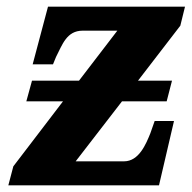

<svg xmlns="http://www.w3.org/2000/svg" viewBox="-20 -556 576 576"><path d="M502 -193H444L431 -156C418 -124 397 -72 352 -72H207L346 -252H480L496 -314H394L521 -479L535 -536H124L78 -363H139L148 -385C167 -422 180 -464 228 -464H332L217 -314H76L59 -252H169L20 -57L5 0H457Z"/></svg>

Font: Noto Serif SemiCondensed Extra
Style: Italic
Weight: 800
Width: 4
Italic angle: -12°
Designer: Monotype Design Team
Foundry: Monotype Imaging Inc.
Version: Version 1.901